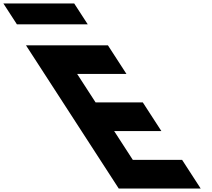

<svg xmlns="http://www.w3.org/2000/svg" viewBox="-624 -1086 1224 1106"><path d="M-604.5 -1066 -526.7 -946H-118.7L-196.5 -1066ZM-2.4 -825H-474.4L60 0H532L425.1 -165H141.1L33.6 -331H305.6L198.7 -496H-73.3L-179.5 -660H104.5Z"/></svg>

Font: Hussar
Style: BdOpOblSeven
Weight: 700
Foundry: Cannot Into Space Fonts
Version: Version 2.00